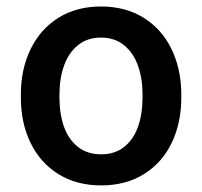

<svg xmlns="http://www.w3.org/2000/svg" viewBox="-20 -558 619 588"><path d="M43.9 -269Q43.9 -345.7 73.5 -407Q103 -468.3 158.4 -503.2Q213.9 -538.1 289.1 -538.1Q363.8 -538.1 418.9 -504.2Q474.1 -470.2 503.9 -410.4Q533.7 -350.6 535.2 -275.4V-258.8Q535.2 -181.6 505.9 -120.6Q476.6 -59.6 420.9 -24.9Q365.2 9.8 290 9.8Q214.4 9.8 158.7 -24.9Q103 -59.6 73.5 -120.6Q43.9 -181.6 43.9 -258.8ZM162.1 -258.8Q162.1 -209.5 175.8 -170.4Q189.5 -131.3 218.3 -108.4Q247.1 -85.4 290 -85.4Q332 -85.4 360.6 -108.4Q389.2 -131.3 402.8 -170.4Q416.5 -209.5 416.5 -258.8V-269Q416.5 -317.4 402.6 -356.7Q388.7 -396 360.1 -419.4Q331.5 -442.9 289.1 -442.9Q247.1 -442.9 218.5 -419.4Q189.9 -396 176 -356.7Q162.1 -317.4 162.1 -269Z"/></svg>

Font: Mardoto Medium
Style: Regular
Weight: 500
Designer: Christian Robertson, Vahan Hovhannisyan
Foundry: Google
Version: Version 1.000